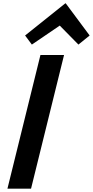

<svg xmlns="http://www.w3.org/2000/svg" viewBox="-20 -1143 563 1163"><path d="M523 -928 455 -873 342 -988 173 -873 132 -928 376 -1123H378ZM168 0H25L225 -810H368Z"/></svg>

Font: TypoPRO Sinkin Sans
Style: 600 SemiBold Italic
Weight: 600
Italic angle: -112°
Designer: Keith Bates
Foundry: K-Type
Version: Sinkin Sans (version 1.0)  by Keith Bates   •   © 2014   www